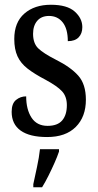

<svg xmlns="http://www.w3.org/2000/svg" viewBox="-20 -566 410 807"><path d="M178 10Q105 10 67 -17Q29 -44 29 -96Q29 -131 47.5 -146Q66 -161 90 -161Q90 -106 112.5 -71.5Q135 -37 180 -37Q222 -37 241.5 -60Q261 -83 261 -124Q261 -160 241 -182Q221 -204 171 -231Q125 -255 96 -277.5Q67 -300 53.5 -329.5Q40 -359 40 -402Q40 -472 82.5 -509Q125 -546 194 -546Q262 -546 294 -517.5Q326 -489 326 -452Q326 -425 310.5 -409Q295 -393 265 -393Q265 -445 243.5 -472Q222 -499 186 -499Q154 -499 136.5 -478.5Q119 -458 119 -424Q119 -384 140.5 -363Q162 -342 215 -315Q277 -284 309 -248Q341 -212 341 -147Q341 -75 298.5 -32.5Q256 10 178 10ZM120 208Q127 175 135.5 136Q144 97 148 61H228V71Q221 92 209 119Q197 146 183.5 173Q170 200 157 221H120Z"/></svg>

Font: Noto Serif Lao ExtraCondensed Medium
Style: Regular
Weight: 500
Width: 2
Designer: Monotype Design Team
Foundry: Monotype Imaging Inc.
Version: Version 2.003; ttfautohint (v1.8.4.7-5d5b)